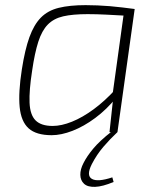

<svg xmlns="http://www.w3.org/2000/svg" viewBox="-20 -514 606 747"><path d="M313 -494Q336 -494 359.5 -493Q383 -492 407.5 -490Q432 -488 456 -485Q480 -482 504 -479L487 -452Q433 -455 394.5 -457Q356 -459 321 -459Q263 -459 226 -450.5Q189 -442 166 -418.5Q143 -395 129 -351.5Q115 -308 105 -239Q93 -162 95 -114.5Q97 -67 118.5 -45.5Q140 -24 185 -24Q219 -24 260 -40.5Q301 -57 344.5 -89Q388 -121 429 -166L433 -135Q395 -88 350.5 -55Q306 -22 262 -5Q218 12 181 12Q121 12 91.5 -14.5Q62 -41 56.5 -97.5Q51 -154 65 -244Q77 -321 94.5 -369.5Q112 -418 139 -445.5Q166 -473 208.5 -483.5Q251 -494 313 -494ZM464 -479H504L437 0H406L419 -120L415 -125ZM414 -2 437 0Q408 27 382 57.5Q356 88 337 125Q315 169 337.5 182Q360 195 417 176L422 194Q379 212 350 213Q321 214 307 201Q293 188 292.5 166.5Q292 145 305 120Q318 94 343 64Q368 34 414 -2Z"/></svg>

Font: Exo 2 ExtraLight
Style: Italic
Weight: 250
Italic angle: -8°
Designer: Natanael Gama
Foundry: Natanael Gama
Version: Version 2.010